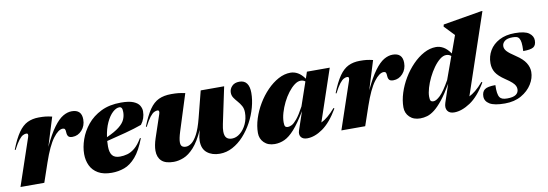

<svg xmlns="http://www.w3.org/2000/svg" viewBox="-57 -1136 4392 1540"><g transform="rotate(-10 2139.0 -366.0)"><path d="M141 -382.5Q152 -414 131 -414Q119 -414 104 -406.5Q89 -399 69.8 -374.8Q50.5 -350.5 24 -299L18 -302Q52 -388.5 85.8 -436.8Q119.5 -485 160 -504.5Q200.5 -524 253.5 -524Q287.5 -524 308.5 -521.5Q329.5 -519 360 -512L287.5 -278Q333.5 -376.5 373.5 -430.5Q413.5 -484.5 449.8 -505.8Q486 -527 521 -527Q601.5 -527 601.5 -446.5Q601.5 -394.5 569.5 -359Q537.5 -323.5 492 -323.5Q469 -323.5 459.5 -334Q450 -344.5 449 -366Q448.5 -387.5 443.2 -394.8Q438 -402 426 -402Q390.5 -402 347 -344Q303.5 -286 259 -156.5L205.5 0H11.5Z M1030.5 -219Q993.5 -121.5 949.5 -71Q905.5 -20.5 856.5 -2.8Q807.5 15 753.5 15Q685.5 15 642.8 -10Q600 -35 580 -77.2Q560 -119.5 560 -171Q560 -227.5 581.5 -289.5Q603 -351.5 647 -405.5Q691 -459.5 759.2 -493.2Q827.5 -527 921 -527Q987 -527 1022.5 -512.2Q1058 -497.5 1071.5 -474.5Q1085 -451.5 1085 -427.5Q1085 -369 1049.5 -323Q994.5 -303 915.8 -282Q837 -261 760.5 -242.5Q759 -221 759 -198.5Q759 -149.5 778 -125.5Q797 -101.5 840.5 -101.5Q870.5 -101.5 900.8 -109.8Q931 -118 961.8 -143.2Q992.5 -168.5 1022.5 -219ZM903 -492Q877 -492 848.2 -465.8Q819.5 -439.5 796.5 -390.2Q773.5 -341 764 -273Q831 -303 866.2 -331Q901.5 -359 914.5 -387.8Q927.5 -416.5 927.5 -448.5Q927.5 -473.5 921 -482.8Q914.5 -492 903 -492Z M1569.5 -512H1760.5L1698 -216Q1690.5 -181 1690.5 -156.5Q1690.5 -120 1705.8 -104Q1721 -88 1750 -88Q1785.5 -88 1817.2 -114Q1849 -140 1868.8 -182.8Q1888.5 -225.5 1888.5 -275.5Q1888.5 -307.5 1875.8 -330.2Q1863 -353 1846.2 -371.8Q1829.5 -390.5 1816.8 -409.2Q1804 -428 1804 -452Q1804 -481.5 1825.5 -504.2Q1847 -527 1886.5 -527Q1926.5 -527 1946.2 -500.2Q1966 -473.5 1966 -423Q1966 -366 1949.2 -304.8Q1932.5 -243.5 1901.8 -186.5Q1871 -129.5 1829.5 -84Q1788 -38.5 1738 -11.8Q1688 15 1633 15Q1571 15 1531 -16.8Q1491 -48.5 1491 -113Q1491 -140.5 1500 -175L1507 -202Q1466.5 -112 1424 -65.2Q1381.5 -18.5 1339.2 -1.8Q1297 15 1258.5 15Q1190.5 15 1159.2 -15Q1128 -45 1128 -98Q1128 -141 1147 -198L1209 -382.5Q1219.5 -414 1199 -414Q1187 -414 1172 -406.5Q1157 -399 1137.8 -374.8Q1118.5 -350.5 1092 -299L1086 -302Q1120 -388 1153.2 -436.2Q1186.5 -484.5 1228.8 -504.2Q1271 -524 1331 -524Q1363 -524 1386 -521.8Q1409 -519.5 1444 -512.5L1350 -216Q1332.5 -160.5 1332.5 -131Q1332.5 -106.5 1344 -97.2Q1355.5 -88 1375.5 -88Q1396.5 -88 1420.5 -105.2Q1444.5 -122.5 1468.8 -167.5Q1493 -212.5 1514.5 -296.5Z M2290.5 -59.5 2340.5 -207Q2286 -116.5 2243 -68.5Q2200 -20.5 2161.2 -2.8Q2122.5 15 2081 15Q2026.5 15 1994.2 -16.8Q1962 -48.5 1962 -95.5Q1962 -152 1981.2 -212.2Q2000.5 -272.5 2034 -328.5Q2067.5 -384.5 2111 -429.2Q2154.5 -474 2203.5 -500.5Q2252.5 -527 2302.5 -527Q2333 -527 2361.8 -510.8Q2390.5 -494.5 2416.5 -458L2434.5 -512H2620.5L2478 -90.5Q2531.5 -115.5 2594 -188L2600.5 -183Q2538.5 -77.5 2472.2 -31.2Q2406 15 2345 15Q2309.5 15 2294.5 -6Q2279.5 -27 2290.5 -59.5ZM2180 -144Q2180 -119.5 2186 -110.8Q2192 -102 2209.5 -102Q2222 -102 2239.8 -110.8Q2257.5 -119.5 2282.8 -149.8Q2308 -180 2343 -245L2409 -437Q2394 -449.5 2372 -449.5Q2347.5 -449.5 2321 -429.5Q2294.5 -409.5 2269.2 -376.5Q2244 -343.5 2224 -303Q2204 -262.5 2192 -221.2Q2180 -180 2180 -144Z M2754.5 -382.5Q2765.5 -414 2744.5 -414Q2732.5 -414 2717.5 -406.5Q2702.5 -399 2683.2 -374.8Q2664 -350.5 2637.5 -299L2631.5 -302Q2665.5 -388.5 2699.2 -436.8Q2733 -485 2773.5 -504.5Q2814 -524 2867 -524Q2901 -524 2922 -521.5Q2943 -519 2973.5 -512L2901 -278Q2947 -376.5 2987 -430.5Q3027 -484.5 3063.2 -505.8Q3099.5 -527 3134.5 -527Q3215 -527 3215 -446.5Q3215 -394.5 3183 -359Q3151 -323.5 3105.5 -323.5Q3082.5 -323.5 3073 -334Q3063.5 -344.5 3062.5 -366Q3062 -387.5 3056.8 -394.8Q3051.5 -402 3039.5 -402Q3004 -402 2960.5 -344Q2917 -286 2872.5 -156.5L2819 0H2625Z M3805.5 -183Q3743.5 -77.5 3673.5 -31.2Q3603.5 15 3542.5 15Q3503.5 15 3487.5 -9.5Q3471.5 -34 3484.5 -73.5L3533.5 -220Q3488.5 -143 3451.2 -96.5Q3414 -50 3382.5 -25.8Q3351 -1.5 3322.5 6.8Q3294 15 3266 15Q3211.5 15 3179.2 -16.8Q3147 -48.5 3147 -95.5Q3147 -152 3166.2 -212.2Q3185.5 -272.5 3219 -328.5Q3252.5 -384.5 3296 -429.2Q3339.5 -474 3388.5 -500.5Q3437.5 -527 3487.5 -527Q3519 -527 3548.5 -509.8Q3578 -492.5 3604.5 -454L3655.5 -595.5L3577 -677.5L3581 -694L3894.5 -747H3905.5L3683.5 -90.5Q3707.5 -102 3735.8 -124.8Q3764 -147.5 3799 -188ZM3365 -144Q3365 -119.5 3371 -110.8Q3377 -102 3394.5 -102Q3416 -102 3449 -133.2Q3482 -164.5 3530.5 -250.5L3597 -434.5Q3581 -449.5 3557 -449.5Q3532 -449.5 3505.2 -428Q3478.5 -406.5 3453.5 -371.8Q3428.5 -337 3408.5 -296Q3388.5 -255 3376.8 -215Q3365 -175 3365 -144Z M3904.5 -143.5Q3901.5 -69 3919.5 -43.5Q3928.5 -31 3943.5 -26.2Q3958.5 -21.5 3980.5 -21.5Q4029.5 -21.5 4051.5 -37.5Q4073.5 -53.5 4073.5 -81Q4073.5 -95 4067.2 -108.2Q4061 -121.5 4043.2 -138Q4025.5 -154.5 3990 -178Q3937 -213.5 3916.5 -246.8Q3896 -280 3896 -322.5Q3896 -379 3923.2 -425.2Q3950.5 -471.5 4003 -499.2Q4055.5 -527 4130 -527Q4212 -527 4245.2 -502.2Q4278.5 -477.5 4278.5 -442Q4278.5 -403 4256 -388.2Q4233.5 -373.5 4172 -373.5Q4174 -419.5 4171 -441.5Q4168 -463.5 4160.5 -476Q4153 -489 4139.5 -493Q4126 -497 4106 -497Q4062 -497 4041.5 -480Q4021 -463 4021 -439Q4021 -417.5 4038.5 -397.8Q4056 -378 4108.5 -343.5Q4161 -309 4183.8 -272.8Q4206.5 -236.5 4206.5 -198.5Q4206.5 -147.5 4176 -98.5Q4145.5 -49.5 4089.2 -17.2Q4033 15 3955 15Q3869 15 3831.2 -8.2Q3793.5 -31.5 3793.5 -70Q3793.5 -108 3816.8 -125.8Q3840 -143.5 3904.5 -143.5Z"/></g></svg>

Font: Newsreader Display ExtraBold
Style: Italic
Weight: 800
Italic angle: -17°
Designer: Hugues Gentile
Foundry: Production Type
Version: Version 1.001